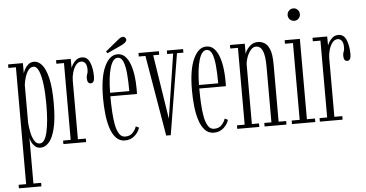

<svg xmlns="http://www.w3.org/2000/svg" viewBox="-60 -830 2275 1194"><g transform="rotate(-5 1078.0 -233.0)"><path d="M11.5 250V228H58.5V-501.5H11.5V-523.5H104V-459.5Q107 -471 115.5 -486.5Q124 -502 138.2 -514Q152.5 -526 174 -526Q200 -526 222.8 -499.8Q245.5 -473.5 259.5 -414.8Q273.5 -356 273.5 -259Q273.5 -162.5 259.2 -103.2Q245 -44 221 -17Q197 10 168.5 10Q147.5 10 133.8 -2.2Q120 -14.5 112.8 -30.5Q105.5 -46.5 104 -58.5V228H152V250ZM165 -16.5Q196.5 -16.5 211.8 -81.2Q227 -146 227 -257Q227 -324.5 220.5 -378.5Q214 -432.5 200.8 -464Q187.5 -495.5 167.5 -495.5Q148 -495.5 134.8 -477.2Q121.5 -459 114 -433.8Q106.5 -408.5 104 -387.5V-151.5Q106 -122 112.5 -90.5Q119 -59 131.8 -37.8Q144.5 -16.5 165 -16.5Z M311 0V-22H358.5V-501.5H311V-523.5H402.5L403 -466.5Q404 -471.5 412 -486.2Q420 -501 435.2 -514Q450.5 -527 472.5 -527Q506.5 -527 521.8 -490.2Q537 -453.5 537 -401.5Q537 -361.5 514 -361.5Q491.5 -361.5 491.5 -396Q491.5 -410 496.2 -420Q501 -430 501 -448Q501 -476 490.8 -488.8Q480.5 -501.5 466.5 -501.5Q446 -501.5 432 -483Q418 -464.5 410.8 -438.2Q403.5 -412 403.5 -389.5V-22H453V0Z M695 11Q661 11 638.8 -13.2Q616.5 -37.5 604 -77.5Q591.5 -117.5 586.5 -165.8Q581.5 -214 581.5 -262.5Q581.5 -391.5 613 -459.2Q644.5 -527 694 -527Q723 -527 742.2 -507Q761.5 -487 773 -454.5Q784.5 -422 789.5 -383.2Q794.5 -344.5 794.5 -307Q794.5 -297.5 794.5 -288.5Q794.5 -279.5 794 -270.5H628Q628 -222 630.5 -176Q633 -130 640 -93.2Q647 -56.5 661 -34.8Q675 -13 698.5 -13Q729 -13 746 -31.8Q763 -50.5 769 -70.5L788.5 -61Q779.5 -32 754.8 -10.5Q730 11 695 11ZM694 -505.5Q664 -505.5 646.8 -450Q629.5 -394.5 628 -292.5H748Q748 -353 743.8 -401.2Q739.5 -449.5 727.8 -477.5Q716 -505.5 694 -505.5ZM634 -539 625 -550 708 -618Q724 -632 737.5 -632Q749 -632 754.5 -621Q757 -617.5 757 -612.5Q757 -603.5 747.2 -595.2Q737.5 -587 726 -581.5Z M952.5 3 867 -501.5H825.5V-523.5H953V-501.5H915.5L978 -100L1040 -501.5H1002.5V-523.5H1104V-501.5H1064L981 3Z M1250 11Q1216 11 1193.8 -13.2Q1171.5 -37.5 1159 -77.5Q1146.5 -117.5 1141.5 -165.8Q1136.5 -214 1136.5 -262.5Q1136.5 -391.5 1168 -459.2Q1199.5 -527 1249 -527Q1278 -527 1297.2 -507Q1316.5 -487 1328 -454.5Q1339.5 -422 1344.5 -383.2Q1349.5 -344.5 1349.5 -307Q1349.5 -297.5 1349.5 -288.5Q1349.5 -279.5 1349 -270.5H1183Q1183 -222 1185.5 -176Q1188 -130 1195 -93.2Q1202 -56.5 1216 -34.8Q1230 -13 1253.5 -13Q1284 -13 1301 -31.8Q1318 -50.5 1324 -70.5L1343.5 -61Q1334.5 -32 1309.8 -10.5Q1285 11 1250 11ZM1249 -505.5Q1219 -505.5 1201.8 -450Q1184.5 -394.5 1183 -292.5H1303Q1303 -353 1298.8 -401.2Q1294.5 -449.5 1282.8 -477.5Q1271 -505.5 1249 -505.5Z M1396.5 0V-22H1444.5V-501.5H1396.5V-523.5H1489V-458.5Q1495 -482 1517.2 -504.5Q1539.5 -527 1571.5 -527Q1590.5 -527 1610.2 -516.5Q1630 -506 1643.2 -474.8Q1656.5 -443.5 1656.5 -380.5V-22H1703.5V0H1567V-22H1611.5V-368.5Q1611.5 -438.5 1597.8 -469Q1584 -499.5 1556 -499.5Q1537.5 -499.5 1522.5 -480.8Q1507.5 -462 1498.5 -436.8Q1489.5 -411.5 1489.5 -391.5V-22H1534V0Z M1809 -638.5Q1792.5 -638.5 1781.2 -649.8Q1770 -661 1770 -677Q1770 -693 1781.2 -704.5Q1792.5 -716 1809 -716Q1824.5 -716 1835.5 -704.5Q1846.5 -693 1846.5 -677Q1846.5 -661 1835.5 -649.8Q1824.5 -638.5 1809 -638.5ZM1738 0V-22H1788V-501.5H1738V-523.5H1833V-22H1883.5V0Z M1912 0V-22H1959.5V-501.5H1912V-523.5H2003.5L2004 -466.5Q2005 -471.5 2013 -486.2Q2021 -501 2036.2 -514Q2051.5 -527 2073.5 -527Q2107.5 -527 2122.8 -490.2Q2138 -453.5 2138 -401.5Q2138 -361.5 2115 -361.5Q2092.5 -361.5 2092.5 -396Q2092.5 -410 2097.2 -420Q2102 -430 2102 -448Q2102 -476 2091.8 -488.8Q2081.5 -501.5 2067.5 -501.5Q2047 -501.5 2033 -483Q2019 -464.5 2011.8 -438.2Q2004.5 -412 2004.5 -389.5V-22H2054V0Z"/></g></svg>

Font: Imbue 50pt ExtraLight
Style: Regular
Weight: 200
Designer: Tyler Finck
Foundry: Etcetera Type Company
Version: Version 1.102; ttfautohint (v1.8.3)